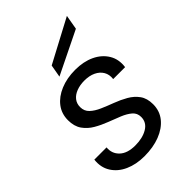

<svg xmlns="http://www.w3.org/2000/svg" viewBox="-231 -879 985 985"><g transform="rotate(-45 261.0 -386.5)"><path d="M218.7 8.5Q159.4 8.5 113.3 -12.2Q67.2 -32.8 42.8 -71.4Q18.4 -109.9 24.5 -161.4H113.2Q109.2 -119.3 138.4 -91.6Q167.6 -63.9 224.2 -63.9Q278.5 -63.9 313.9 -85.3Q349.4 -106.6 349.4 -146.3Q349.4 -174.5 329.1 -191.7Q308.9 -208.9 277.4 -221.8Q245.9 -234.6 210.5 -248Q175.2 -261.4 143.7 -279.7Q112.2 -297.9 91.9 -326.7Q71.7 -355.5 71.7 -399.7Q71.7 -447.2 98.5 -482.1Q125.2 -517 172.8 -536.9Q220.3 -556.8 280.9 -556.8Q340.7 -556.8 386 -535.6Q431.3 -514.3 454.9 -475.5Q478.6 -436.7 471.6 -385.2H385.1Q388.8 -415.4 375.7 -437.6Q362.7 -459.7 336.6 -472.1Q310.6 -484.4 274.9 -484.4Q242.9 -484.4 217.5 -474.7Q192.1 -465 177.8 -447Q163.4 -428.9 163.4 -403.5Q163.4 -374.1 183.3 -355.4Q203.2 -336.6 234.7 -322.9Q266.2 -309.1 301.1 -296.1Q336.1 -283.1 367.6 -265.1Q399.1 -247.1 419 -219.7Q438.9 -192.3 438.9 -149.3Q438.9 -100.3 410.2 -65Q381.5 -29.8 332 -10.6Q282.5 8.5 218.7 8.5ZM211.1 -657.4 446.3 -782.3 432.5 -703.2 199 -589Z"/></g></svg>

Font: Poppins Variable
Style: Italic
Weight: 100
Italic angle: -10°
Designer: Jonny Pinhorn
Foundry: Indian Type Foundry
Version: Version 6.000